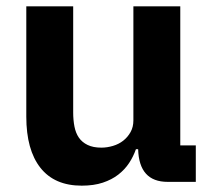

<svg xmlns="http://www.w3.org/2000/svg" viewBox="-20 -574 671 606"><path d="M238 12Q152 12 107.5 -44.5Q63 -101 63 -206V-554H211V-219Q211 -195 215 -174.5Q219 -154 229 -139.5Q239 -125 256.5 -116.5Q274 -108 300 -108Q318 -108 336.5 -113.5Q355 -119 369 -130Q383 -141 392 -157Q401 -173 401 -194V-554H549V-115H598V0H509Q419 0 416 -103H409Q401 -80 387.5 -59.5Q374 -39 353.5 -23Q333 -7 304.5 2.5Q276 12 238 12Z"/></svg>

Font: IBM Plex Sans Thai
Style: Bold
Weight: 700
Designer: Mike Abbink, Paul van der Laan, Pieter van Rosmalen, Ben Mitchell, Mark Frömberg
Foundry: Bold Monday
Version: Version 1.2